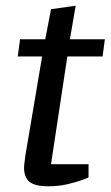

<svg xmlns="http://www.w3.org/2000/svg" viewBox="-20 -644 386 670"><path d="M149 6Q102 6 83 -9.5Q64 -25 64 -59Q64 -67 66 -80.5Q68 -94 69 -104L127 -447H42L50 -507H138L158 -612L244 -624L224 -507H346L338 -447H215L158 -71H289V-25Q286 -23 265.5 -15.5Q245 -8 214.5 -1Q184 6 149 6Z"/></svg>

Font: Faustina Light Medium
Style: Italic
Weight: 500
Italic angle: -8°
Version: Version 1.200